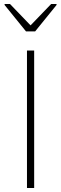

<svg xmlns="http://www.w3.org/2000/svg" viewBox="-20 -941 306 961"><path d="M115 0V-688H151V0ZM110 -784 3 -916V-921H30L133 -814L236 -921H263V-916L156 -784Z"/></svg>

Font: Saira Thin Thin
Style: Regular
Weight: 250
Version: Version 1.101